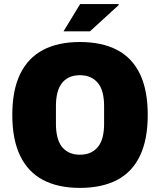

<svg xmlns="http://www.w3.org/2000/svg" viewBox="-20 -905 781 937"><path d="M370 12Q264 12 190.5 -26.5Q117 -65 78.5 -144.5Q40 -224 40 -344Q40 -465 78.5 -544Q117 -623 190.5 -661.5Q264 -700 370 -700Q477 -700 551 -661.5Q625 -623 663 -544Q701 -465 701 -344Q701 -224 663 -144.5Q625 -65 551 -26.5Q477 12 370 12ZM370 -150Q401 -150 423.5 -161Q446 -172 460.5 -191.5Q475 -211 481.5 -238.5Q488 -266 488 -299V-389Q488 -422 481.5 -449.5Q475 -477 460.5 -496.5Q446 -516 423.5 -527Q401 -538 370 -538Q339 -538 316.5 -527Q294 -516 280 -496.5Q266 -477 259.5 -449.5Q253 -422 253 -389V-299Q253 -266 259.5 -238.5Q266 -211 280 -191.5Q294 -172 316.5 -161Q339 -150 370 -150ZM290 -752 371 -885H558L560 -881L419 -752Z"/></svg>

Font: Archivo SemiCondensed Black
Style: Regular
Weight: 900
Width: 4
Designer: Hector Gatti
Foundry: Omnibus-Type
Version: Version 2.001